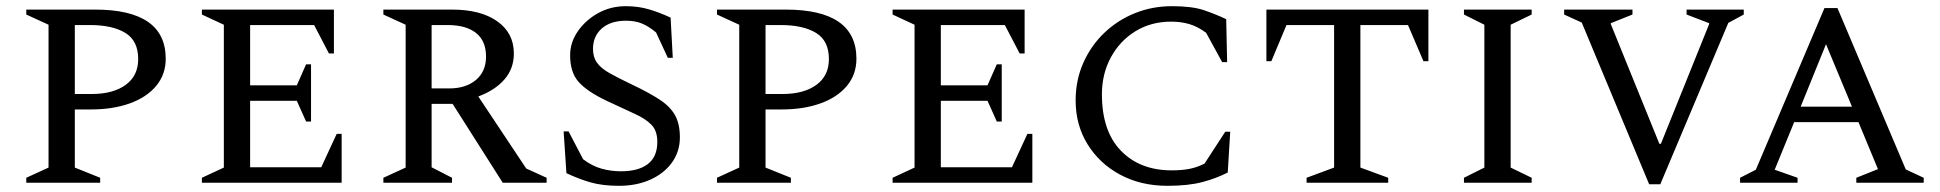

<svg xmlns="http://www.w3.org/2000/svg" viewBox="-20 -591 6275 621"><path d="M65 0V-16L137 -49V-511L65 -544V-560H287Q516 -560 516 -401Q516 -350 485 -313Q454 -276 399.5 -256.5Q345 -237 274 -237H222V-49L304 -16V0ZM222 -510V-287H277Q346 -287 386.5 -316.5Q427 -346 427 -400Q427 -459 385.5 -484.5Q344 -510 271 -510Z M633 0V-16L704 -49V-511L633 -544V-560H1060V-418H1044L996 -510H789V-315H940L970 -383H986V-198H970L940 -265H789V-50H1019L1069 -158H1085V0Z M1220 0V-16L1292 -49V-511L1220 -544V-560H1442Q1535 -560 1588.5 -522Q1642 -484 1642 -418Q1642 -369 1611.5 -334Q1581 -299 1527 -279L1682 -46L1748 -16V0H1606L1444 -255H1376V-50L1442 -16V0ZM1428 -510H1376V-305H1433Q1487 -305 1519.5 -332.5Q1552 -360 1552 -408Q1552 -459 1519.5 -484.5Q1487 -510 1428 -510Z M1982 10Q1929 10 1890.5 -1Q1852 -12 1812 -31L1803 -166H1819L1866 -76Q1895 -54 1925.5 -45.5Q1956 -37 1988 -37Q2045 -37 2075.5 -60.5Q2106 -84 2106 -132Q2106 -168 2087 -187.5Q2068 -207 2031.5 -223.5Q1995 -240 1942 -265Q1879 -295 1851.5 -326Q1824 -357 1824 -412Q1824 -454 1849 -490Q1874 -526 1914.5 -548.5Q1955 -571 2004 -571Q2045 -571 2080 -560.5Q2115 -550 2149 -534L2156 -404H2140L2102 -486Q2078 -506 2056 -515Q2034 -524 2005 -524Q1955 -524 1926.5 -499Q1898 -474 1898 -433Q1898 -406 1911 -388Q1924 -370 1951.5 -354.5Q1979 -339 2023 -318Q2080 -291 2114 -268.5Q2148 -246 2163.5 -218Q2179 -190 2179 -147Q2179 -101 2153.5 -65.5Q2128 -30 2083.5 -10Q2039 10 1982 10Z M2299 0V-16L2371 -49V-511L2299 -544V-560H2521Q2750 -560 2750 -401Q2750 -350 2719 -313Q2688 -276 2633.5 -256.5Q2579 -237 2508 -237H2456V-49L2538 -16V0ZM2456 -510V-287H2511Q2580 -287 2620.5 -316.5Q2661 -346 2661 -400Q2661 -459 2619.5 -484.5Q2578 -510 2505 -510Z M2867 0V-16L2938 -49V-511L2867 -544V-560H3294V-418H3278L3230 -510H3023V-315H3174L3204 -383H3220V-198H3204L3174 -265H3023V-50H3253L3303 -158H3319V0Z M3756 10Q3670 10 3603 -26Q3536 -62 3497.5 -124.5Q3459 -187 3459 -266Q3459 -332 3484 -388Q3509 -444 3552 -485Q3595 -526 3651 -548.5Q3707 -571 3770 -571Q3835 -571 3872.5 -558.5Q3910 -546 3946 -529L3949 -390H3933L3881 -485Q3854 -505 3827 -513Q3800 -521 3768 -521Q3703 -521 3652.5 -490Q3602 -459 3573 -405.5Q3544 -352 3544 -286Q3544 -167 3605.5 -103.5Q3667 -40 3770 -40Q3803 -40 3828 -45Q3853 -50 3876 -62L3943 -165H3959L3951 -33Q3914 -14 3868.5 -2Q3823 10 3756 10Z M4206 0V-16L4295 -49V-510H4141L4092 -393H4076V-560H4600V-393H4584L4534 -510H4380V-49L4470 -16V0Z M4715 0V-16L4781 -49V-511L4715 -544V-560H4934V-544L4866 -511V-49L4934 -16V0Z M5314 5 5096 -518 5039 -544V-560H5260V-544L5190 -516V-513L5347 -126H5352L5508 -513V-516L5435 -544V-560H5620V-544L5570 -517L5350 5Z M5608 0V-16L5659 -42L5881 -565H5923L6144 -43L6202 -16V0H5984V-16L6054 -44L5991 -196H5783L5720 -42L5794 -16V0ZM5804 -246H5970L5886 -448Z"/></svg>

Font: Spectral SC
Style: Regular
Weight: 400
Designer: Jean-Baptiste Levee
Foundry: Production Type
Version: Version 2.001